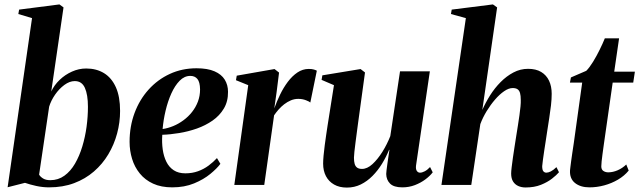

<svg xmlns="http://www.w3.org/2000/svg" viewBox="-20 -837 2894 869"><path d="M212 -423Q225.5 -452 250 -475.5Q274.5 -499 305.8 -513Q337 -527 370 -527Q416.5 -527 451 -505.8Q485.5 -484.5 504.5 -442Q523.5 -399.5 523.5 -335Q523.5 -283 510 -232.8Q496.5 -182.5 470.2 -138.5Q444 -94.5 405 -60.8Q366 -27 315.2 -8Q264.5 11 202 11Q173.5 11 144.8 4.8Q116 -1.5 93 -9.5L14.5 10.5L125 -755L63 -773.5L66.5 -793.5L249 -817L267.5 -803.5ZM157 -46.5Q162.5 -37 175 -29.2Q187.5 -21.5 207.5 -21.5Q243.5 -21.5 271.5 -41.8Q299.5 -62 319.5 -96.5Q339.5 -131 352.5 -174Q365.5 -217 371.8 -263.2Q378 -309.5 378 -353.5Q378 -408.5 364.2 -439.2Q350.5 -470 318.5 -470Q295 -470 271.2 -452.5Q247.5 -435 229.2 -408.5Q211 -382 202.5 -354.5Z M977.5 -95.5Q962.5 -75 932.2 -50Q902 -25 858.5 -7Q815 11 759.5 11Q709.5 11 673 -5.8Q636.5 -22.5 612.8 -51.8Q589 -81 577.8 -118Q566.5 -155 566.5 -195Q566.5 -265 589 -325.5Q611.5 -386 652.5 -431.5Q693.5 -477 748.8 -502.5Q804 -528 869.5 -528Q919.5 -528 951 -514.2Q982.5 -500.5 997.2 -476.5Q1012 -452.5 1012 -421.5Q1012.5 -378 993.2 -345.8Q974 -313.5 942 -291.2Q910 -269 871 -255.2Q832 -241.5 791 -234.8Q750 -228 714.5 -227Q712 -192 716.5 -160.5Q721 -129 733 -104.8Q745 -80.5 766.2 -66.5Q787.5 -52.5 819 -52.5Q850 -52.5 876.2 -62Q902.5 -71.5 924 -87.5Q945.5 -103.5 962 -121.5ZM841.5 -493.5Q814.5 -493.5 793 -471.5Q771.5 -449.5 755.5 -414Q739.5 -378.5 729.5 -336.2Q719.5 -294 716 -253Q740 -256.5 764.2 -266.5Q788.5 -276.5 810.5 -292.8Q832.5 -309 849.2 -330.2Q866 -351.5 875.8 -377.2Q885.5 -403 885.5 -432.5Q885 -465.5 873.5 -479.5Q862 -493.5 841.5 -493.5Z M1040.5 0 1103.5 -451.5 1048 -474 1051.5 -494.5 1222.5 -524.5 1243 -508.5 1232 -420.5 1221.5 -346.5Q1232.5 -377.5 1247.8 -409Q1263 -440.5 1282.8 -466.8Q1302.5 -493 1326.2 -509Q1350 -525 1377.5 -525Q1392 -525 1401 -522.2Q1410 -519.5 1414 -517L1384.5 -373Q1381 -377 1365 -383.2Q1349 -389.5 1330 -389.5Q1312.5 -389.5 1296.5 -382.8Q1280.5 -376 1266.2 -365Q1252 -354 1240.5 -340.8Q1229 -327.5 1220.5 -315L1176 0Z M1550 12Q1516 12 1492 -1.8Q1468 -15.5 1455.2 -39.8Q1442.5 -64 1442.5 -96.5Q1442.5 -111 1444.5 -133Q1446.5 -155 1449.8 -179.8Q1453 -204.5 1456.5 -227.8Q1460 -251 1462.5 -268L1491.5 -451.5L1435.5 -475.5L1439 -496L1612 -524.5L1632 -509L1601 -282.5Q1598.5 -263 1595.2 -239Q1592 -215 1589 -191.8Q1586 -168.5 1584 -150.2Q1582 -132 1582 -123.5Q1582 -106.5 1585.2 -95.2Q1588.5 -84 1596.5 -78.2Q1604.5 -72.5 1618.5 -72.5Q1642 -72.5 1665.8 -94.2Q1689.5 -116 1710.8 -150Q1732 -184 1746.5 -221L1790.5 -514H1925.5L1863 -88Q1861 -71.5 1866.5 -63.5Q1872 -55.5 1881 -55.5Q1890.5 -55.5 1902.5 -61.8Q1914.5 -68 1926.5 -81L1938.5 -57Q1926 -40.5 1905.2 -25Q1884.5 -9.5 1857.8 0.8Q1831 11 1801 11Q1762.5 11 1745.5 -6Q1728.5 -23 1728 -49.5Q1728 -54.5 1729.5 -66.8Q1731 -79 1733.2 -95Q1735.5 -111 1738 -127.8Q1740.5 -144.5 1742.5 -158.5L1741 -159Q1727.5 -126 1708.8 -95.5Q1690 -65 1666 -40.8Q1642 -16.5 1613 -2.2Q1584 12 1550 12Z M2358.5 11.5Q2340.5 11.5 2325.5 4.8Q2310.5 -2 2302 -15.8Q2293.5 -29.5 2293.5 -51.5Q2293.5 -61 2295.8 -80.2Q2298 -99.5 2301.5 -123.8Q2305 -148 2309 -173.5Q2313 -199 2316.5 -221.5Q2320.5 -246 2324.2 -269.8Q2328 -293.5 2331 -315.2Q2334 -337 2335.8 -355Q2337.5 -373 2337 -385Q2337 -403.5 2333.8 -415.5Q2330.5 -427.5 2322.5 -433Q2314.5 -438.5 2300.5 -438.5Q2282.5 -438.5 2261.8 -424.2Q2241 -410 2220.5 -386.2Q2200 -362.5 2182.5 -333.8Q2165 -305 2154 -275.5L2113 0H1978L2088.5 -755L2021 -773.5L2024.5 -793.5L2211 -817L2230 -803.5L2163 -339.5Q2177.5 -372.5 2198.2 -405.5Q2219 -438.5 2245.8 -465.5Q2272.5 -492.5 2303.8 -509Q2335 -525.5 2370 -525.5Q2406 -525.5 2429.5 -511.2Q2453 -497 2465 -471.8Q2477 -446.5 2477 -412.5Q2477 -388.5 2473.8 -360.2Q2470.5 -332 2465.8 -302Q2461 -272 2456.5 -242Q2453.5 -221.5 2450 -199Q2446.5 -176.5 2443.2 -155Q2440 -133.5 2437.5 -115.2Q2435 -97 2434 -85Q2434 -67.5 2439.5 -61.5Q2445 -55.5 2452.5 -55.5Q2461.5 -55.5 2473 -61.2Q2484.5 -67 2498.5 -80.5L2510 -57.5Q2499 -44.5 2478.5 -28.5Q2458 -12.5 2428.2 -0.5Q2398.5 11.5 2358.5 11.5Z M2713 -183.5Q2709.5 -159 2707 -139.8Q2704.5 -120.5 2703 -106.8Q2701.5 -93 2701.5 -84Q2701.5 -69.5 2711 -63.2Q2720.5 -57 2733 -57Q2754 -57 2775.8 -66.5Q2797.5 -76 2814.5 -92.5L2825.5 -65Q2806 -41 2777 -24Q2748 -7 2714.8 2Q2681.5 11 2648 11Q2607 11 2582.2 -9Q2557.5 -29 2560 -67Q2560.5 -72.5 2561.8 -82.5Q2563 -92.5 2565 -107.5Q2567 -122.5 2570 -142.8Q2573 -163 2577 -189.5L2615 -463H2559.5L2564 -486.5L2633.5 -516.5Q2648 -531 2664 -557Q2680 -583 2694.2 -612Q2708.5 -641 2717.5 -663.5H2782L2760 -512.5H2853.5L2846 -463H2753Z"/></svg>

Font: Merriweather 120pt
Style: Bold Italic
Weight: 700
Italic angle: -7.8°
Version: Version 2.101